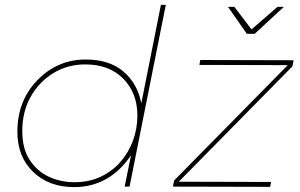

<svg xmlns="http://www.w3.org/2000/svg" viewBox="-20 -762 1226 784"><path d="M282 2Q180 2 115.5 -60Q51 -122 51 -224Q51 -351 133 -435Q215 -519 330 -519Q427 -519 484.5 -469.5Q542 -420 557 -340L637 -742H657L509 0H489L515 -128Q427 2 282 2ZM1020 -624H988L911 -734H937L1007 -642L1113 -734H1139ZM1083 1 686 0 691 -25 1155 -496 794 -497 798 -517 1179 -516 1174 -491 710 -20 1087 -19ZM284 -18Q344.5 -18 392 -40.8Q439.5 -63.5 472.8 -102Q506 -140.5 523.5 -189.2Q541 -238 541 -290Q541 -382 483.5 -440.5Q426 -499 328 -499Q257 -499 198.8 -464Q140.5 -429 105.8 -367.8Q71 -306.5 71 -227Q71 -155.5 100.5 -110Q132 -62 180.2 -40Q228.5 -18 284 -18Z"/></svg>

Font: Argentum Sans Thin
Style: Italic
Weight: 100
Italic angle: -11°
Designer: Julieta Ulanovsky (font), Cristiano Sobral (main changes and remaster)
Foundry: Julieta Ulanovsky (font), Cristiano Sobral (main changes and remaster)
Version: Version 2.007;June 15, 2022;FontCreator 14.0.0.2814 64-bit; 